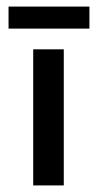

<svg xmlns="http://www.w3.org/2000/svg" viewBox="-20 -564 295 584"><path d="M174 -414V0H81V-414ZM252 -544V-477H6V-544Z"/></svg>

Font: Josefin Sans
Style: Regular
Weight: 400
Designer: Santiago Orozco
Foundry: Typemade
Version: Version 2.000